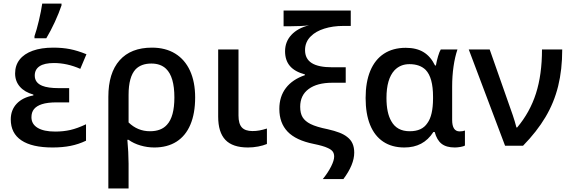

<svg xmlns="http://www.w3.org/2000/svg" viewBox="-20 -819 3220 1079"><path d="M40.5 -147.9Q40.5 -200.7 73.7 -236.1Q106.9 -271.5 167.5 -282.7V-287.6Q118.2 -301.3 91.6 -332Q64.9 -362.8 64.9 -406.2Q64.9 -451.7 90.3 -484.1Q115.7 -516.6 163.8 -533.9Q211.9 -551.3 279.3 -551.3Q330.6 -551.3 373 -543Q415.5 -534.7 465.8 -514.2L431.2 -432.1Q356.9 -464.8 283.2 -464.8Q229.5 -464.8 202.4 -446.8Q175.3 -428.7 175.3 -394.5Q175.3 -354 217.3 -336.9Q249.5 -323.7 310.5 -323.7H368.7V-243.7H298.3Q247.1 -243.7 215.3 -233.4Q185.5 -223.6 171.1 -205.8Q156.7 -188 156.7 -160.2Q156.7 -121.6 191.4 -100.6Q226.1 -79.6 290.5 -79.6Q335.9 -79.6 375.5 -88.6Q415 -97.7 463.4 -120.6V-28.3Q421.9 -8.3 376.7 0.7Q331.5 9.8 275.4 9.8Q159.7 9.8 100.1 -30.3Q40.5 -70.3 40.5 -147.9ZM217.3 -798.8H325.7V-788.6Q311 -745.1 288.1 -695.3Q265.1 -645.5 240.2 -604H173.8V-615.7Q186 -650.4 198.7 -703.9Q211.4 -757.3 217.3 -798.8Z M834 -551.3Q910.2 -551.3 964.6 -517.8Q1019 -484.4 1047.9 -421.4Q1076.7 -358.4 1076.7 -271.5Q1076.7 -181.6 1050 -118.7Q1023.4 -55.7 971.9 -22.9Q920.4 9.8 847.2 9.8Q807.6 9.8 769.3 -1.5Q731 -12.7 702.6 -33.2H695.8Q698.7 -2.4 700.7 34.9Q702.6 72.3 702.6 100.6V240.2H588.9V-274.9Q588.9 -408.7 652.1 -480Q715.3 -551.3 834 -551.3ZM918.5 -118.2Q960 -163.1 960 -271.5Q960 -387.7 913.1 -432.6Q882.3 -461.9 830.6 -461.9Q773.9 -461.9 742.2 -429.7Q702.6 -387.2 702.6 -286.1V-130.9Q753.4 -81.5 822.8 -81.5Q886.2 -81.5 918.5 -118.2Z M1206.1 -163.6V-541H1320.3V-169.9Q1320.3 -123.5 1339.1 -103Q1357.9 -82.5 1398.9 -82.5Q1418.9 -82.5 1438 -85.9Q1457 -89.4 1480 -96.7V-9.8Q1459 -1 1430.7 4.4Q1402.3 9.8 1373.5 9.8Q1287.1 9.8 1246.6 -33Q1206.1 -75.7 1206.1 -163.6Z M1857.9 61Q1857.9 43 1849.1 31.7Q1840.3 20.5 1820.8 12.2Q1797.4 1 1742.7 -10.3Q1643.1 -30.3 1596.4 -79.1Q1549.8 -127.9 1549.8 -207Q1549.8 -276.4 1586.7 -324.5Q1623.5 -372.6 1693.4 -396.5V-400.9Q1636.7 -416 1609.4 -448Q1582 -480 1582 -530.8Q1582 -584.5 1617.4 -622.8Q1652.8 -661.1 1716.8 -676.8Q1675.8 -671.4 1609.4 -671.4H1573.7V-759.8H1951.2V-673.3H1909.7Q1850.6 -673.3 1802.7 -658.2Q1754.9 -643.1 1727.5 -615.7Q1694.3 -584 1694.3 -537.6Q1694.3 -488.3 1731.9 -464.6Q1769.5 -440.9 1846.7 -440.9H1922.9V-354H1847.7Q1762.2 -354 1714.6 -318.8Q1667 -283.7 1667 -219.2Q1667 -182.1 1680.7 -159.9Q1694.3 -137.7 1725.1 -122.1Q1758.3 -105.5 1821.8 -92.8Q1860.4 -84 1887 -73.7Q1913.6 -63.5 1931.2 -49.3Q1951.7 -33.7 1961.2 -12Q1970.7 9.8 1970.7 38.6Q1970.7 106 1909.7 187.5H1793.9Q1823.2 151.4 1840.6 116.9Q1857.9 82.5 1857.9 61Z M2034.7 -268.1Q2034.7 -357.9 2061 -421.1Q2087.4 -484.4 2137.9 -517.3Q2188.5 -550.3 2260.3 -550.3Q2320.3 -550.3 2360.1 -526.1Q2399.9 -502 2424.8 -451.2H2429.7Q2434.1 -477.1 2441.9 -503.2Q2449.7 -529.3 2457 -541H2550.8Q2536.6 -499.5 2528.8 -445.6Q2521 -391.6 2521 -332.5V-145Q2521 -80.6 2563 -80.6Q2580.1 -80.6 2592.8 -85.4V-1Q2586.4 3.4 2568.6 6.6Q2550.8 9.8 2536.1 9.8Q2488.3 9.8 2461.7 -11Q2435.1 -31.7 2422.9 -77.1H2415.5Q2386.7 -32.7 2346.4 -11.5Q2306.2 9.8 2252.4 9.8Q2182.6 9.8 2133.8 -22.7Q2085 -55.2 2059.8 -117.4Q2034.7 -179.7 2034.7 -268.1ZM2382.3 -127.9Q2413.1 -169.9 2413.6 -264.2V-275.4Q2413.6 -383.3 2372.1 -426.3Q2339.4 -458.5 2280.8 -458.5Q2230 -458.5 2196.8 -423.8Q2151.9 -375 2151.9 -268.6Q2151.9 -184.1 2179.2 -137.7Q2210.4 -81.5 2282.2 -81.5Q2317.4 -81.5 2342 -92.8Q2366.7 -104 2382.3 -127.9Z M2614.3 -541H2731.9L2861.8 -171.4Q2873.5 -137.2 2882.3 -102.5H2886.2Q2958 -187.5 2991.9 -293.5Q3025.9 -399.4 3025.9 -541H3139.6Q3139.6 -427.7 3116.7 -335Q3093.8 -242.2 3045.4 -160.9Q2997.1 -79.6 2919.4 0H2818.4Z"/></svg>

Font: Viking Open Sans Light
Style: Bold
Weight: 600
Foundry: Ascender Corporation
Version: Version 2.001